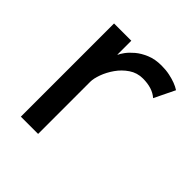

<svg xmlns="http://www.w3.org/2000/svg" viewBox="-127 -510 598 598"><g transform="rotate(45 172.0 -211.0)"><path d="M128 0H52V-410.5H128V-349.5H129Q131.5 -356 140 -367.8Q148.5 -379.5 163.2 -392Q178 -404.5 199.5 -413.5Q221 -422.5 249.5 -422.5Q269.5 -422.5 285.5 -419Q316.5 -412.5 335.5 -400L302.5 -332Q279 -353 237 -353Q211.5 -353 191.2 -339.2Q171 -325.5 157 -305.5Q143 -285.5 135.5 -264.8Q128 -244 128 -230Z"/></g></svg>

Font: Lucymar Sans
Style: Regular
Weight: 400
Foundry: The League of Moveable Type (original font) / Main changes by Cristiano Sobral with portions from Mirco Monsees
Version: Version 2.001;August 30, 2020;FontCreator 13.0.0.2681 64-bit